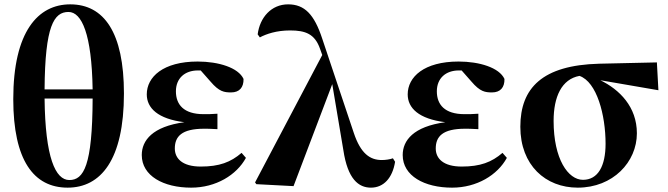

<svg xmlns="http://www.w3.org/2000/svg" viewBox="-20 -846 3071 883"><path d="M291 17C443 17 550 -110 550 -416C550 -697 458 -826 303 -826C155 -826 41 -701 41 -390C41 -109 135 17 291 17ZM299 -18C235 -18 188 -121 185 -393H406C405 -84 365 -18 299 -18ZM185 -435C187 -727 228 -791 295 -791C356 -791 402 -689 406 -435Z M859 17C973 17 1068 -41 1111 -120L1091 -143C1041 -100 989 -80 903 -80C819 -80 784 -117 784 -163C784 -218 815 -254 919 -254C932 -254 946 -254 980 -252V-323C954 -321 937 -321 916 -321C825 -321 789 -365 789 -426C789 -486 830 -522 890 -522H903L948 -471C988 -424 1011 -421 1043 -421C1081 -421 1101 -444 1100 -483C1076 -535 985 -563 889 -563C730 -563 655 -492 655 -412C655 -349 706 -299 828 -284C681 -264 632 -200 632 -133C632 -37 732 17 859 17Z M1686 17C1744 17 1785 -27 1797 -102L1787 -118C1774 -113 1752 -110 1736 -110C1682 -110 1639 -139 1607 -235L1462 -668C1425 -781 1380 -826 1305 -826C1228 -826 1175 -766 1165 -688L1175 -674C1205 -690 1252 -706 1314 -706C1385 -706 1428 -690 1452 -621L1462 -593L1153 -7L1159 1L1330 10L1508 -459L1559 -156C1579 -22 1629 17 1686 17Z M2059 17C2173 17 2268 -41 2311 -120L2291 -143C2241 -100 2189 -80 2103 -80C2019 -80 1984 -117 1984 -163C1984 -218 2015 -254 2119 -254C2132 -254 2146 -254 2180 -252V-323C2154 -321 2137 -321 2116 -321C2025 -321 1989 -365 1989 -426C1989 -486 2030 -522 2090 -522H2103L2148 -471C2188 -424 2211 -421 2243 -421C2281 -421 2301 -444 2300 -483C2276 -535 2185 -563 2089 -563C1930 -563 1855 -492 1855 -412C1855 -349 1906 -299 2028 -284C1881 -264 1832 -200 1832 -133C1832 -37 1932 17 2059 17Z M2637 17C2799 17 2909 -101 2909 -233C2909 -355 2829 -434 2741 -477L3008 -431L3001 -559L2735 -553C2475 -546 2373 -442 2373 -263C2373 -86 2489 17 2637 17ZM2645 -497C2725 -469 2765 -317 2765 -185C2765 -82 2730 -19 2661 -19C2593 -19 2526 -114 2526 -290C2526 -401 2563 -482 2645 -497Z"/></svg>

Font: GenKiMin2 TW H
Style: Regular
Weight: 900
Version: Version 2.100;PS 2.1;hotconv 16.6.51;makeotf.lib2.5.65220 DE